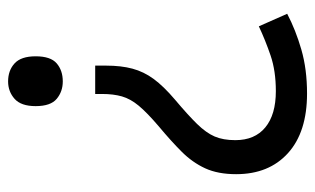

<svg xmlns="http://www.w3.org/2000/svg" viewBox="-172 -414 778 474"><g transform="rotate(-90 217.0 -177.0)"><path d="M292 -304Q292 -267 284.5 -239Q277 -211 259 -186.5Q241 -162 208 -134Q170 -102 148 -79.5Q126 -57 117 -36Q108 -15 108 15Q108 63 139.5 89Q171 115 229 115Q279 115 317 102Q355 89 389 73L420 143Q380 164 331.5 178Q283 192 223 192Q128 192 76 145Q24 98 24 17Q24 -28 38.5 -59.5Q53 -91 79.5 -117.5Q106 -144 142 -174Q176 -203 193 -223.5Q210 -244 216 -265Q222 -286 222 -314V-331H292ZM315 -478Q315 -441 297.5 -426Q280 -411 253 -411Q228 -411 210 -426Q192 -441 192 -478Q192 -514 210 -530Q228 -546 253 -546Q280 -546 297.5 -530Q315 -514 315 -478Z"/></g></svg>

Font: Noto Sans Tifinagh Tawellemmet
Style: Regular
Weight: 400
Designer: JamraPatel
Foundry: JamraPatel LLC
Version: Version 2.006; ttfautohint (v1.8.4.7-5d5b)